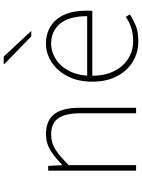

<svg xmlns="http://www.w3.org/2000/svg" viewBox="116 -876 772 1044"><g transform="rotate(-90 502.0 -354.0)"><path d="M96 0V-478H122L126 -402H128Q166 -440 205.5 -465Q245 -490 294 -490Q368 -490 403 -445.5Q438 -401 438 -308V0H408V-304Q408 -384 381 -423Q354 -462 292 -462Q247 -462 210 -438Q173 -414 126 -366V0Z M798 12Q738 12 688.5 -18Q639 -48 609.5 -104Q580 -160 580 -238Q580 -316 609.5 -372.5Q639 -429 686 -459.5Q733 -490 786 -490Q841 -490 881.5 -464.5Q922 -439 944 -390Q966 -341 966 -270Q966 -263 966 -255Q966 -247 964 -238H596V-266H936Q936 -365 895 -413.5Q854 -462 786 -462Q744 -462 704 -437.5Q664 -413 638 -363.5Q612 -314 612 -240Q612 -172 636.5 -121.5Q661 -71 704 -43.5Q747 -16 800 -16Q841 -16 874 -27Q907 -38 932 -56L946 -34Q919 -16 885.5 -2Q852 12 798 12ZM826 -570 676 -716 678 -720H716L856 -570Z"/></g></svg>

Font: Source Sans 3
Style: Regular
Weight: 200
Designer: Paul D. Hunt
Foundry: Adobe
Version: Version 3.046;hotconv 1.0.118;makeotfexe 2.5.65603